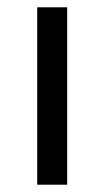

<svg xmlns="http://www.w3.org/2000/svg" viewBox="-20 -506 287 526"><path d="M81.9 0V-486H164V0Z"/></svg>

Font: Source Sans 3 Variable
Style: Regular
Weight: 200
Designer: Paul D. Hunt
Foundry: Adobe Systems Incorporated
Version: Version 3.026